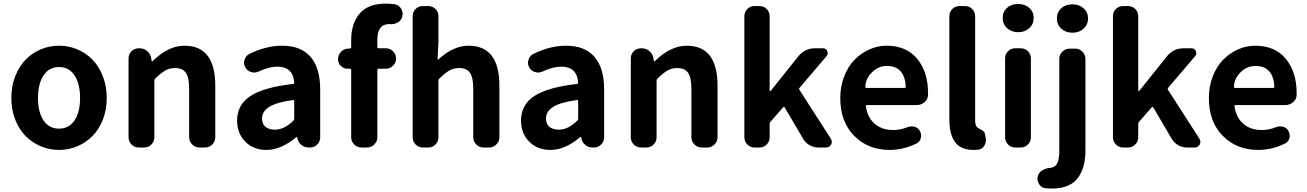

<svg xmlns="http://www.w3.org/2000/svg" viewBox="-20 -832 7375 1083"><path d="M43.9 -279.3Q43.9 -346.7 66.4 -403.3Q88.9 -460 126 -497.1Q163.1 -534.2 211.4 -554.2Q259.8 -574.2 313 -574.2Q366.2 -574.2 414.6 -554.2Q462.9 -534.2 500 -497.1Q537.1 -460 559.6 -403.3Q582 -346.7 582 -279.3Q582 -211.9 559.6 -155.8Q537.1 -99.6 500 -63Q462.9 -26.4 414.6 -6.3Q366.2 13.7 313 13.7Q259.8 13.7 211.4 -6.3Q163.1 -26.4 126 -63Q88.9 -99.6 66.4 -155.8Q43.9 -211.9 43.9 -279.3ZM431.6 -279.3Q431.6 -359.4 400.4 -406.7Q369.1 -454.1 313 -454.1Q256.8 -454.1 225.6 -406.7Q194.3 -359.4 194.3 -279.3Q194.3 -199.2 225.6 -152.8Q256.8 -106.4 313 -106.4Q369.1 -106.4 400.4 -152.8Q431.6 -199.2 431.6 -279.3Z M762.7 0Q738.3 0 721.7 -17.1Q705.1 -34.2 705.1 -57.6V-502Q705.1 -526.4 721.7 -543Q738.3 -559.6 762.7 -559.6H767.6Q792 -559.6 810.5 -543.5Q829.1 -527.3 833 -502.9L835 -488.3Q835 -486.3 836.9 -486.3Q838.9 -486.3 840.8 -487.3Q929.7 -574.2 1020.5 -574.2Q1194.3 -574.2 1194.3 -348.6V-57.6Q1194.3 -34.2 1177.2 -17.1Q1160.2 0 1136.7 0H1104.5Q1081.1 0 1064 -17.1Q1046.9 -34.2 1046.9 -57.6V-331.1Q1046.9 -394.5 1028.3 -421.4Q1009.8 -448.2 967.8 -448.2Q936.5 -448.2 912.6 -434.6Q888.7 -420.9 856.4 -389.6Q850.6 -384.8 850.6 -377.9V-57.6Q850.6 -34.2 834 -17.1Q817.4 0 793 0Z M1483.4 13.7Q1409.2 13.7 1363.3 -33.2Q1317.4 -80.1 1317.4 -152.3Q1317.4 -241.2 1392.6 -290.5Q1467.8 -339.8 1632.8 -358.4Q1639.6 -359.4 1639.6 -366.2Q1632.8 -456.1 1544.9 -456.1Q1497.1 -456.1 1439.5 -428.7Q1426.8 -422.9 1414.1 -422.9Q1405.3 -422.9 1396.5 -425.8Q1375 -431.6 1364.3 -451.2Q1356.4 -464.8 1356.4 -478.5Q1356.4 -486.3 1359.4 -494.1Q1365.2 -516.6 1385.7 -527.3Q1480.5 -574.2 1571.3 -574.2Q1677.7 -574.2 1731.9 -511.2Q1786.1 -448.2 1786.1 -327.1V-57.6Q1786.1 -34.2 1769.5 -17.1Q1752.9 0 1728.5 0H1720.7Q1697.3 0 1679.2 -15.1Q1661.1 -30.3 1657.2 -53.7L1656.2 -58.6Q1655.3 -59.6 1653.8 -59.6Q1652.3 -59.6 1651.4 -58.6Q1565.4 13.7 1483.4 13.7ZM1531.2 -100.6Q1583 -100.6 1634.8 -151.4Q1639.6 -156.2 1639.6 -163.1V-261.7Q1639.6 -268.6 1633.8 -268.6Q1632.8 -268.6 1631.8 -267.6Q1539.1 -254.9 1498.5 -229Q1458 -203.1 1458 -164.1Q1458 -131.8 1478 -116.2Q1498 -100.6 1531.2 -100.6Z M2209 -807.6Q2231.4 -802.7 2243.2 -782.2Q2251 -768.6 2251 -753.9Q2251 -746.1 2249 -738.3Q2244.1 -716.8 2224.6 -706.1Q2207 -695.3 2185.5 -695.3Q2183.6 -695.3 2181.6 -696.3Q2178.7 -696.3 2176.8 -696.3Q2108.4 -696.3 2108.4 -608.4V-567.4Q2108.4 -559.6 2116.2 -559.6H2156.2Q2179.7 -559.6 2196.8 -543Q2213.9 -526.4 2213.9 -502Q2213.9 -477.5 2196.8 -460.9Q2179.7 -444.3 2156.2 -444.3H2116.2Q2108.4 -444.3 2108.4 -436.5V-57.6Q2108.4 -34.2 2091.3 -17.1Q2074.2 0 2050.8 0H2018.6Q1995.1 0 1978 -17.1Q1960.9 -34.2 1960.9 -57.6V-436.5Q1960.9 -444.3 1954.1 -444.3H1941.4Q1918 -444.3 1902.3 -460Q1886.7 -475.6 1886.7 -498Q1886.7 -521.5 1902.3 -538.6Q1918 -555.7 1940.4 -557.6L1954.1 -558.6Q1960.9 -558.6 1960.9 -566.4V-605.5Q1960.9 -699.2 2008.3 -755.4Q2055.7 -811.5 2156.2 -811.5Q2182.6 -811.5 2209 -807.6Z M2365.2 0Q2340.8 0 2324.2 -17.1Q2307.6 -34.2 2307.6 -57.6V-740.2Q2307.6 -764.6 2324.2 -781.2Q2340.8 -797.9 2365.2 -797.9H2395.5Q2419.9 -797.9 2436.5 -781.2Q2453.1 -764.6 2453.1 -740.2V-596.7L2448.2 -499Q2448.2 -497.1 2449.7 -496.1Q2451.2 -495.1 2453.1 -497.1Q2537.1 -574.2 2623 -574.2Q2796.9 -574.2 2796.9 -348.6V-57.6Q2796.9 -34.2 2779.8 -17.1Q2762.7 0 2739.3 0H2707Q2683.6 0 2666.5 -17.1Q2649.4 -34.2 2649.4 -57.6V-331.1Q2649.4 -394.5 2630.9 -421.4Q2612.3 -448.2 2570.3 -448.2Q2539.1 -448.2 2515.1 -434.6Q2491.2 -420.9 2459 -389.6Q2453.1 -384.8 2453.1 -377.9V-57.6Q2453.1 -34.2 2436.5 -17.1Q2419.9 0 2395.5 0Z M3085 13.7Q3010.7 13.7 2964.8 -33.2Q2918.9 -80.1 2918.9 -152.3Q2918.9 -241.2 2994.1 -290.5Q3069.3 -339.8 3234.4 -358.4Q3241.2 -359.4 3241.2 -366.2Q3234.4 -456.1 3146.5 -456.1Q3098.6 -456.1 3041 -428.7Q3028.3 -422.9 3015.6 -422.9Q3006.8 -422.9 2998 -425.8Q2976.6 -431.6 2965.8 -451.2Q2958 -464.8 2958 -478.5Q2958 -486.3 2960.9 -494.1Q2966.8 -516.6 2987.3 -527.3Q3082 -574.2 3172.9 -574.2Q3279.3 -574.2 3333.5 -511.2Q3387.7 -448.2 3387.7 -327.1V-57.6Q3387.7 -34.2 3371.1 -17.1Q3354.5 0 3330.1 0H3322.3Q3298.8 0 3280.8 -15.1Q3262.7 -30.3 3258.8 -53.7L3257.8 -58.6Q3256.8 -59.6 3255.4 -59.6Q3253.9 -59.6 3252.9 -58.6Q3167 13.7 3085 13.7ZM3132.8 -100.6Q3184.6 -100.6 3236.3 -151.4Q3241.2 -156.2 3241.2 -163.1V-261.7Q3241.2 -268.6 3235.4 -268.6Q3234.4 -268.6 3233.4 -267.6Q3140.6 -254.9 3100.1 -229Q3059.6 -203.1 3059.6 -164.1Q3059.6 -131.8 3079.6 -116.2Q3099.6 -100.6 3132.8 -100.6Z M3595.7 0Q3571.3 0 3554.7 -17.1Q3538.1 -34.2 3538.1 -57.6V-502Q3538.1 -526.4 3554.7 -543Q3571.3 -559.6 3595.7 -559.6H3600.6Q3625 -559.6 3643.6 -543.5Q3662.1 -527.3 3666 -502.9L3668 -488.3Q3668 -486.3 3669.9 -486.3Q3671.9 -486.3 3673.8 -487.3Q3762.7 -574.2 3853.5 -574.2Q4027.3 -574.2 4027.3 -348.6V-57.6Q4027.3 -34.2 4010.3 -17.1Q3993.2 0 3969.7 0H3937.5Q3914.1 0 3897 -17.1Q3879.9 -34.2 3879.9 -57.6V-331.1Q3879.9 -394.5 3861.3 -421.4Q3842.8 -448.2 3800.8 -448.2Q3769.5 -448.2 3745.6 -434.6Q3721.7 -420.9 3689.5 -389.6Q3683.6 -384.8 3683.6 -377.9V-57.6Q3683.6 -34.2 3667 -17.1Q3650.4 0 3626 0Z M4236.3 0Q4211.9 0 4195.3 -17.1Q4178.7 -34.2 4178.7 -57.6V-740.2Q4178.7 -764.6 4195.3 -781.2Q4211.9 -797.9 4236.3 -797.9H4263.7Q4288.1 -797.9 4304.7 -781.2Q4321.3 -764.6 4321.3 -740.2V-320.3Q4321.3 -318.4 4323.2 -318.4Q4325.2 -318.4 4327.1 -319.3L4483.4 -514.6Q4519.5 -559.6 4577.1 -559.6H4622.1Q4638.7 -559.6 4646 -544.4Q4653.3 -529.3 4642.6 -515.6L4490.2 -336.9Q4485.4 -331.1 4489.3 -325.2L4667 -48.8Q4671.9 -40 4671.9 -31.2Q4671.9 -24.4 4668 -16.6Q4658.2 0 4639.6 0H4596.7Q4569.3 0 4546.4 -13.2Q4523.4 -26.4 4509.8 -49.8L4406.2 -225.6Q4402.3 -232.4 4397.5 -226.6L4326.2 -145.5Q4321.3 -139.6 4321.3 -132.8V-57.6Q4321.3 -34.2 4304.7 -17.1Q4288.1 0 4263.7 0Z M4998 13.7Q4877 13.7 4798.3 -65.4Q4719.7 -144.5 4719.7 -279.3Q4719.7 -344.7 4741.7 -401.4Q4763.7 -458 4800.3 -495.1Q4836.9 -532.2 4883.8 -553.2Q4930.7 -574.2 4980.5 -574.2Q5092.8 -574.2 5153.8 -500Q5214.8 -425.8 5214.8 -305.7Q5214.8 -300.8 5214.8 -295.9Q5213.9 -271.5 5194.8 -255.4Q5175.8 -239.3 5150.4 -239.3H4870.1Q4862.3 -239.3 4864.3 -231.4Q4874 -167 4915 -132.8Q4956.1 -98.6 5017.6 -98.6Q5058.6 -98.6 5097.7 -114.3Q5109.4 -119.1 5121.1 -119.1Q5129.9 -119.1 5137.7 -117.2Q5159.2 -111.3 5168.9 -92.8Q5175.8 -80.1 5175.8 -66.4Q5175.8 -52.7 5168.9 -40.5Q5162.1 -28.3 5149.4 -22.5Q5075.2 13.7 4998 13.7ZM4861.3 -341.8Q4861.3 -335.9 4868.2 -335.9H5081.1Q5088.9 -335.9 5088.9 -342.8Q5088.9 -342.8 5088.9 -342.8Q5086.9 -398.4 5060.5 -429.2Q5034.2 -460 4982.4 -460Q4938.5 -460 4904.3 -429.7Q4861.3 -390.6 4861.3 -341.8Z M5472.7 13.7Q5399.4 13.7 5367.2 -30.3Q5335 -74.2 5335 -157.2V-740.2Q5335 -764.6 5351.6 -781.2Q5368.2 -797.9 5392.6 -797.9H5422.9Q5447.3 -797.9 5463.9 -781.2Q5480.5 -764.6 5480.5 -740.2V-150.4Q5480.5 -119.1 5498 -109.4Q5499 -108.4 5506.8 -104.5Q5514.6 -100.6 5517.6 -98.6Q5520.5 -96.7 5525.9 -92.8Q5531.2 -88.9 5533.2 -84.5Q5535.2 -80.1 5536.1 -75.2L5540 -53.7Q5541 -47.9 5541 -42Q5541 -24.4 5531.2 -8.8Q5518.6 10.7 5495.1 12.7Q5484.4 13.7 5472.7 13.7Z M5707 0Q5682.6 0 5666 -17.1Q5649.4 -34.2 5649.4 -57.6V-502Q5649.4 -526.4 5666 -543Q5682.6 -559.6 5707 -559.6H5737.3Q5761.7 -559.6 5778.3 -543Q5794.9 -526.4 5794.9 -502V-57.6Q5794.9 -34.2 5778.3 -17.1Q5761.7 0 5737.3 0ZM5723.6 -650.4Q5685.5 -650.4 5660.6 -672.9Q5635.7 -695.3 5635.7 -730.5Q5635.7 -765.6 5660.2 -787.6Q5684.6 -809.6 5723.6 -809.6Q5760.7 -809.6 5785.6 -787.6Q5810.5 -765.6 5810.5 -730.5Q5810.5 -695.3 5785.6 -672.9Q5760.7 -650.4 5723.6 -650.4Z M5915 231.4Q5894.5 231.4 5876 229.5Q5852.5 226.6 5840.8 206.1Q5832 192.4 5832 176.8Q5832 169.9 5834 162.1Q5838.9 141.6 5858.4 129.4Q5877.9 117.2 5902.3 115.2Q5931.6 112.3 5943.4 89.4Q5955.1 66.4 5955.1 20.5V-500Q5955.1 -523.4 5972.2 -540.5Q5989.3 -557.6 6012.7 -557.6H6044.9Q6068.4 -557.6 6085.4 -540.5Q6102.5 -523.4 6102.5 -500V16.6Q6102.5 63.5 6092.8 101.1Q6083 138.7 6062 168.9Q6041 199.2 6003.9 215.3Q5966.8 231.4 5915 231.4ZM6029.3 -647.5Q5991.2 -647.5 5966.3 -670.4Q5941.4 -693.4 5941.4 -727.5Q5941.4 -762.7 5965.8 -785.2Q5990.2 -807.6 6029.3 -807.6Q6067.4 -807.6 6092.3 -785.2Q6117.2 -762.7 6117.2 -727.5Q6117.2 -693.4 6092.3 -670.4Q6067.4 -647.5 6029.3 -647.5Z M6315.4 0Q6291 0 6274.4 -17.1Q6257.8 -34.2 6257.8 -57.6V-740.2Q6257.8 -764.6 6274.4 -781.2Q6291 -797.9 6315.4 -797.9H6342.8Q6367.2 -797.9 6383.8 -781.2Q6400.4 -764.6 6400.4 -740.2V-320.3Q6400.4 -318.4 6402.3 -318.4Q6404.3 -318.4 6406.2 -319.3L6562.5 -514.6Q6598.6 -559.6 6656.2 -559.6H6701.2Q6717.8 -559.6 6725.1 -544.4Q6732.4 -529.3 6721.7 -515.6L6569.3 -336.9Q6564.5 -331.1 6568.4 -325.2L6746.1 -48.8Q6751 -40 6751 -31.2Q6751 -24.4 6747.1 -16.6Q6737.3 0 6718.8 0H6675.8Q6648.4 0 6625.5 -13.2Q6602.5 -26.4 6588.9 -49.8L6485.4 -225.6Q6481.4 -232.4 6476.6 -226.6L6405.3 -145.5Q6400.4 -139.6 6400.4 -132.8V-57.6Q6400.4 -34.2 6383.8 -17.1Q6367.2 0 6342.8 0Z M7077.1 13.7Q6956.1 13.7 6877.4 -65.4Q6798.8 -144.5 6798.8 -279.3Q6798.8 -344.7 6820.8 -401.4Q6842.8 -458 6879.4 -495.1Q6916 -532.2 6962.9 -553.2Q7009.8 -574.2 7059.6 -574.2Q7171.9 -574.2 7232.9 -500Q7293.9 -425.8 7293.9 -305.7Q7293.9 -300.8 7293.9 -295.9Q7293 -271.5 7273.9 -255.4Q7254.9 -239.3 7229.5 -239.3H6949.2Q6941.4 -239.3 6943.4 -231.4Q6953.1 -167 6994.1 -132.8Q7035.2 -98.6 7096.7 -98.6Q7137.7 -98.6 7176.8 -114.3Q7188.5 -119.1 7200.2 -119.1Q7209 -119.1 7216.8 -117.2Q7238.3 -111.3 7248 -92.8Q7254.9 -80.1 7254.9 -66.4Q7254.9 -52.7 7248 -40.5Q7241.2 -28.3 7228.5 -22.5Q7154.3 13.7 7077.1 13.7ZM6940.4 -341.8Q6940.4 -335.9 6947.3 -335.9H7160.2Q7168 -335.9 7168 -342.8Q7168 -342.8 7168 -342.8Q7166 -398.4 7139.6 -429.2Q7113.3 -460 7061.5 -460Q7017.6 -460 6983.4 -429.7Q6940.4 -390.6 6940.4 -341.8Z"/></svg>

Font: Gen Jyuu Gothic P Bold
Style: Bold
Weight: 700
Designer: [Source Han Sans]
Ryoko NISHIZUKA  (kana & ideographs); Paul D. Hunt (Latin, Greek & Cyrillic); Wenlong ZHANG  (bopomofo
Version: Version 1.002.20150607